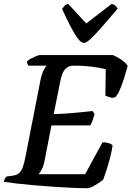

<svg xmlns="http://www.w3.org/2000/svg" viewBox="-30 -995 695 1015"><path d="M432 0Q401 0 355 -2Q309 -4 256 -7.5Q203 -11 151 -15.5Q99 -20 56.5 -25Q14 -30 -10 -34Q-8 -43 -3.5 -51Q1 -59 5 -62L36 -66Q58 -69 70.5 -79.5Q83 -90 90.5 -111Q98 -132 105 -168L183 -567Q191 -606 201.5 -625.5Q212 -645 218 -648H120Q118 -651 115 -657Q112 -663 113 -671Q120 -678 134 -685.5Q148 -693 161.5 -698.5Q175 -704 181 -704H566Q587 -696 610 -680.5Q633 -665 645 -647Q635 -610 624 -575.5Q613 -541 601.5 -516Q590 -491 579 -481Q566 -476 549.5 -481Q533 -486 527 -490L529 -629Q514 -633 488.5 -637.5Q463 -642 431 -645Q399 -648 362 -648Q337 -648 322.5 -636.5Q308 -625 300.5 -606.5Q293 -588 289 -567L254 -392Q295 -393 329.5 -395.5Q364 -398 396.5 -401.5Q429 -405 459 -408L470 -393Q464 -371 458 -355Q452 -339 447 -332H242L205 -142Q200 -116 190.5 -99Q181 -82 174 -74H420L512 -243Q531 -243 547 -237.5Q563 -232 565 -225Q561 -196 552 -161.5Q543 -127 533 -96Q523 -65 516 -46Q507 -38 490.5 -27Q474 -16 458 -8Q442 0 432 0ZM413 -768Q399 -768 381 -792Q363 -816 342 -857Q321 -898 298 -948Q305 -957 311.5 -964.5Q318 -972 330 -975L426 -871L561 -975Q575 -970 582.5 -963Q590 -956 591 -948Q548 -898 512.5 -857Q477 -816 452 -792Q427 -768 413 -768Z"/></svg>

Font: Texturina 12pt SemiBold
Style: Italic
Weight: 600
Italic angle: -11°
Version: Version 1.002